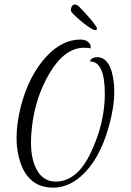

<svg xmlns="http://www.w3.org/2000/svg" viewBox="-20 -797 587 863"><path d="M332.8 -769.6Q362.4 -740.8 389.2 -708.4Q416 -676 416 -668.8Q416 -661.6 407.2 -661.6Q398.4 -661.6 370 -682Q341.6 -702.4 310.4 -732.8Q298.4 -744 298.4 -752.4Q298.4 -760.8 303.2 -768.8Q308 -776.8 316 -776.8Q324 -776.8 332.8 -769.6ZM451.2 -374.4Q451.2 -520.8 384.8 -520.8Q384.8 -526.4 390.4 -531.2Q400.8 -540 416 -540Q469.6 -540 486.4 -456.8Q493.6 -423.2 493.6 -385.6Q493.6 -314.4 468.8 -227.2Q427.2 -77.6 343.2 -4Q285.6 46.4 219.2 46.4Q111.2 46.4 72.8 -63.2Q54.4 -114.4 54.4 -176.8Q54.4 -239.2 72 -312Q108 -456.8 189.6 -544Q260 -619.2 340.8 -619.2Q363.2 -619.2 375.2 -609.2Q387.2 -599.2 387.2 -588.8L388 -579.2Q380 -582.4 358.4 -582.4Q272 -582.4 205.2 -472Q138.4 -361.6 123.2 -223.2Q119.2 -188 119.2 -158.4Q119.2 -67.2 155.2 -18.4Q184 19.2 230.4 19.2Q327.2 19.2 389.2 -113.2Q451.2 -245.6 451.2 -374.4Z"/></svg>

Font: Euphoria Script
Style: Regular
Weight: 400
Designer: Sabrina Mariela Lopez
Foundry: Sabrina Mariela Lopez
Version: Version 1.002